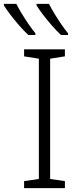

<svg xmlns="http://www.w3.org/2000/svg" viewBox="-74 -968 405 988"><path d="M260 0H50V-36L126 -47V-666L50 -678V-714H260V-678L184 -666V-47L260 -36ZM178 -948Q189 -926 206 -898Q223 -870 241.5 -843Q260 -816 276 -797V-788H240Q218 -808 194 -835.5Q170 -863 148.5 -891Q127 -919 114 -940V-948ZM10 -948Q21 -926 38 -898Q55 -870 73.5 -843Q92 -816 108 -797V-788H72Q50 -808 26 -835.5Q2 -863 -19.5 -891Q-41 -919 -54 -940V-948Z"/></svg>

Font: BC Sans Light
Style: Regular
Weight: 300
Designer: Monotype Design Team
Foundry: Monotype Imaging Inc.
Version: Version 2.000;GOOG;noto-source:20170915:90ef993387c0